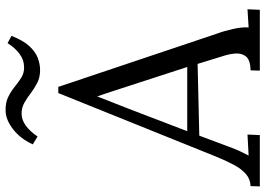

<svg xmlns="http://www.w3.org/2000/svg" viewBox="-165 -796 947 685"><g transform="rotate(-90 308.5 -453.5)"><path d="M341 -719 532 -150Q540 -129 547.5 -96Q555 -63 553 -40L618 -44L616 0H399L400 -33Q438 -34 450 -50Q462 -66 460 -88Q458 -110 452 -128L423 -222L167 -216L127 -109Q118 -85 111.5 -71Q105 -57 96 -40L171 -44L169 0H-14L-13 -33Q12 -34 30 -49.5Q48 -65 63 -93Q78 -121 93 -158L319 -719ZM307 -580Q296 -552 285 -524Q274 -496 263 -468L183 -259H412L347 -459Q337 -489 327.5 -519Q318 -549 307 -580ZM246 -850Q224 -850 203.5 -835.5Q183 -821 164 -793L136 -810Q156 -854 189.5 -880Q223 -906 254 -907Q284 -908 304.5 -898Q325 -888 341.5 -874.5Q358 -861 374 -851Q390 -841 410 -841Q437 -841 459 -857.5Q481 -874 497 -900L523 -886Q507 -845 487 -823Q467 -801 445 -792.5Q423 -784 401 -784Q375 -784 355.5 -794Q336 -804 319 -817Q302 -830 284.5 -840Q267 -850 246 -850Z"/></g></svg>

Font: Lora Italic
Style: Italic
Weight: 400
Italic angle: -3°
Designer: Olga Karpushina, Alexei Vanyashin (Cyrillic)
Foundry: Cyreal
Version: Version 2.210; ttfautohint (v1.8.1.43-b0c9)